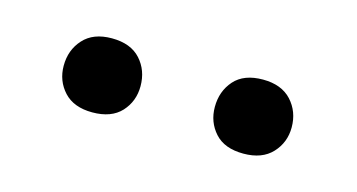

<svg xmlns="http://www.w3.org/2000/svg" viewBox="-31 -799 480 258"><g transform="rotate(15 209.0 -670.0)"><path d="M49.3 -669.4Q49.3 -691.4 63 -706.5Q76.7 -721.7 102.5 -721.7Q128.9 -721.7 142.6 -706.5Q156.2 -691.4 156.2 -669.4Q156.2 -648.4 142.6 -633.5Q128.9 -618.7 102.5 -618.7Q76.7 -618.7 63 -633.5Q49.3 -648.4 49.3 -669.4ZM259.8 -668.5Q259.8 -690.4 273.2 -705.6Q286.6 -720.7 313 -720.7Q338.9 -720.7 352.8 -705.6Q366.7 -690.4 366.7 -668.5Q366.7 -647.5 352.8 -632.6Q338.9 -617.7 313 -617.7Q286.6 -617.7 273.2 -632.6Q259.8 -647.5 259.8 -668.5Z"/></g></svg>

Font: Vazirmatn FD
Style: Regular
Weight: 400
Designer: Saber Rastikerdar
Foundry: Saber Rastikerdar
Version: Version 33.001